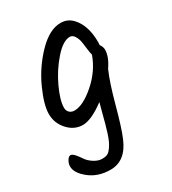

<svg xmlns="http://www.w3.org/2000/svg" viewBox="-199 -610 858 956"><g transform="rotate(-30 230.0 -132.0)"><path d="M427 -285Q427 -245 392 -194Q365 -133 334 -18.5Q303 96 282 145Q240 247 153 247Q82 247 33.5 208.5Q-15 170 -15 132Q-15 116 -5.5 100Q4 84 14.5 84Q25 84 38 99Q51 114 62.5 131.5Q74 149 97.5 164Q121 179 143 179Q165 179 176 172.5Q187 166 197 151.5Q207 137 214 122.5Q221 108 229.5 81.5Q238 55 243 36Q248 17 257 -17.5Q266 -52 272 -73Q194 -15 145 -15Q96 -15 60 -54.5Q24 -94 24 -146.5Q24 -199 63.5 -286Q103 -373 170 -442Q237 -511 301 -511Q342 -511 370 -480Q416 -429 416 -335Q416 -323 415 -318Q427 -301 427 -285ZM105 -136Q105 -119 116 -108.5Q127 -98 144 -98Q194 -98 262 -157.5Q330 -217 358 -296Q354 -309 351 -336Q348 -363 345 -379Q342 -395 332 -411.5Q322 -428 306 -428Q267 -428 218 -372Q169 -316 137 -247Q105 -178 105 -136Z"/></g></svg>

Font: Kalam
Style: Regular
Weight: 400
Designer: Lipi Raval (Devanagari and Latin), Jonny Pinhorn (Latin)
Foundry: Indian Type Foundry
Version: Version 2.001;PS 1.0;hotconv 1.0.79;makeotf.lib2.5.61930; tt